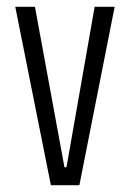

<svg xmlns="http://www.w3.org/2000/svg" viewBox="-20 -546 383 566"><path d="M130 0 25 -526H83L170 -53H176L259 -526H318L214 0Z"/></svg>

Font: Bricolage Grotesque 24pt Condensed ExtraLight
Style: Regular
Weight: 250
Width: 3
Designer: Mathieu Triay
Foundry: Atelier Triay
Version: Version 1.001;gftools[0.9.33.dev8+g029e19f]